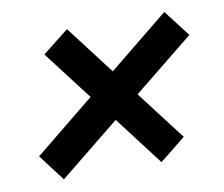

<svg xmlns="http://www.w3.org/2000/svg" viewBox="-60 -633 724 620"><g transform="rotate(-10 302.0 -323.0)"><path d="M582 -474 384 -314 507 -153 422 -85 300 -245 102 -85 36 -172 233 -332 110 -493 196 -561 318 -401 515 -561Z"/></g></svg>

Font: Elaine Sans SemiBold
Style: Italic
Weight: 600
Italic angle: -13°
Designer: Wei Huang
Foundry: Wei Huang
Version: Version 2.001;December 24, 2019;FontCreator 12.0.0.2547 64-b